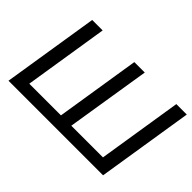

<svg xmlns="http://www.w3.org/2000/svg" viewBox="-118 -1015 1325 1325"><g transform="rotate(45 544.5 -352.5)"><path d="M43 0 155 -705H257L159 -87H468L566 -705H668L569 -87H878L976 -705H1078L966 0Z"/></g></svg>

Font: Mulish SemiBold
Style: Italic
Weight: 600
Italic angle: -9°
Designer: Vernon Adams
Foundry: Vernon Adams
Version: Version 3.603; ttfautohint (v1.8.3)